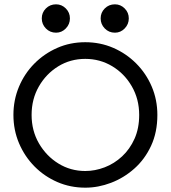

<svg xmlns="http://www.w3.org/2000/svg" viewBox="-20 -861 789 887"><path d="M374 6Q305 6 245 -20Q185 -46 139.5 -92Q94 -138 68 -199Q42 -260 42 -330Q42 -399 67.5 -460Q93 -521 138.5 -567Q184 -613 244 -639.5Q304 -666 374 -666Q443 -666 503 -640Q563 -614 609 -568Q655 -522 681 -461Q707 -400 707 -330Q707 -250 678 -187.5Q649 -125 600.5 -82Q552 -39 493 -16.5Q434 6 374 6ZM374 -71Q419 -71 463.5 -88Q508 -105 544 -138.5Q580 -172 601.5 -220Q623 -268 623 -330Q623 -403 589 -462Q555 -521 498.5 -555Q442 -589 374 -589Q305 -589 249 -554.5Q193 -520 159.5 -461.5Q126 -403 126 -330Q126 -257 160 -198.5Q194 -140 250 -105.5Q306 -71 374 -71ZM511 -710Q483 -710 464 -729.5Q445 -749 445 -776Q445 -803 464 -822Q483 -841 511 -841Q537 -841 556 -822Q575 -803 575 -776Q575 -749 556 -729.5Q537 -710 511 -710ZM239 -710Q211 -710 192 -729.5Q173 -749 173 -776Q173 -803 192 -822Q211 -841 239 -841Q265 -841 284 -822Q303 -803 303 -776Q303 -749 284 -729.5Q265 -710 239 -710Z"/></svg>

Font: Lil Grotesk Medium
Style: Regular
Weight: 500
Designer: Bastien Sozeau
Foundry: NBR — Bastien Sozeau
Version: Version 3.003; ttfautohint (v1.8.4.7-5d5b);gftools[0.9.33]